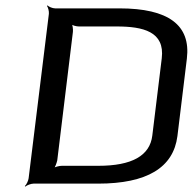

<svg xmlns="http://www.w3.org/2000/svg" viewBox="-20 -680 719 711"><path d="M672 -463C687 -587 604 -649 422 -649H184C175 -649 160 -655 156 -660L154 -658C158 -653 162 -638 161 -629L86 -20C85 -11 78 4 72 9L74 11C79 6 95 0 104 0H343C524 0 622 -59 637 -176L672 -463ZM579 -464 544 -178C535 -103 468 -66 344 -66H209C200 -66 183 -62 177 -57L179 -55C184 -60 190 -77 192 -86L250 -562C251 -571 249 -588 245 -593L243 -591C247 -586 263 -582 272 -582H412C510 -582 591 -563 579 -464Z"/></svg>

Font: Gamestation Storm Oblique 
Style: Italic
Weight: 400
Designer: Jonas Hecksher
Foundry: Jonas Hecksher, Playtypeª, e-types AS
Version: Version 1.003